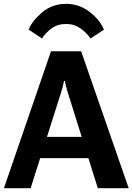

<svg xmlns="http://www.w3.org/2000/svg" viewBox="-29 -982 691 1002"><path d="M-8.5 0 237.1 -714.4H394.5L642.6 0H481.4L325.2 -497.8Q320.1 -514.2 316.2 -529.3Q312.3 -544.4 309.3 -559.8H305.2Q302.5 -544.4 298.5 -529.3Q294.4 -514.2 289.3 -497.8L130.9 0ZM120.4 -156.7 155 -267.8H469L503.9 -156.7ZM190.2 -781.2 120.8 -827.1Q136.2 -869.9 189 -915.9Q241.7 -961.9 316.7 -961.9Q384.5 -961.9 438.8 -919.8Q493.2 -877.7 513.2 -826.9L443.4 -781.2Q424.6 -809.6 391.7 -833.3Q358.9 -856.9 316.7 -856.9Q272 -856.9 240.6 -834.2Q209.2 -811.5 190.2 -781.2Z"/></svg>

Font: RobotoFlex
Style: Regular
Weight: 400
Designer: Berlow after Robertson
Foundry: Google
Version: Version 2.136